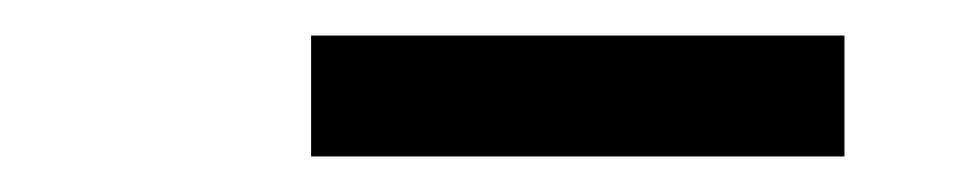

<svg xmlns="http://www.w3.org/2000/svg" viewBox="-20 -724 540 108"><path d="M155 -636V-704H455V-636Z"/></svg>

Font: Iosevka SS04 Oblique
Style: Regular
Weight: 400
Italic angle: -9°
Monospace: yes
Designer: Belleve Invis
Foundry: Belleve Invis
Version: Version 19.0.0; ttfautohint (v1.8.4)